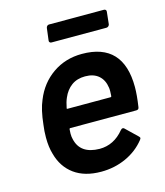

<svg xmlns="http://www.w3.org/2000/svg" viewBox="-105 -764 734 853"><g transform="rotate(-15 262.0 -337.0)"><path d="M489 -226Q488 -214 476 -214H173Q168 -214 168 -209Q167 -202 167 -190Q167 -175 170 -164Q186 -92 275 -91Q341 -91 387 -147Q392 -153 397 -153Q401 -153 404 -150L457 -99Q462 -94 462 -91Q462 -89 458 -83Q423 -39 370 -15Q317 9 256 9Q180 9 132 -26Q84 -61 67 -124Q57 -157 57 -201Q57 -231 61 -259Q68 -327 86 -368Q114 -438 172.5 -478.5Q231 -519 307 -519Q497 -519 497 -316Q497 -279 489 -226ZM193 -349Q185 -331 180 -305Q178 -300 183 -300H380Q385 -300 385 -305Q386 -313 386 -326Q386 -339 385 -343Q380 -379 357 -399Q334 -419 295 -419Q258 -419 232.5 -400.5Q207 -382 193 -349ZM180 -615 187 -671Q188 -676 191.5 -679.5Q195 -683 200 -683H453Q458 -683 461 -679.5Q464 -676 463 -671L457 -615Q456 -610 452 -606.5Q448 -603 443 -603H190Q185 -603 182 -606.5Q179 -610 180 -615Z"/></g></svg>

Font: Barlow SemiBold
Style: Italic
Weight: 600
Italic angle: -7°
Designer: Jeremy Tribby
Foundry: Tribby Type
Version: Version 1.408